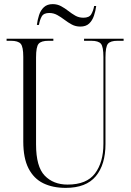

<svg xmlns="http://www.w3.org/2000/svg" viewBox="-20 -902 634 932"><path d="M299 10Q236 10 190 -12.5Q144 -35 118.5 -84.5Q93 -134 93 -215V-626Q93 -675 80.5 -689.5Q68 -704 33 -704H12V-714H239V-704H215Q180 -704 167.5 -689.5Q155 -675 155 -623V-201Q155 -93 197 -49.5Q239 -6 308 -6Q401 -6 441.5 -60.5Q482 -115 482 -204V-625Q482 -675 470 -689.5Q458 -704 423 -704H388V-714H580V-704H550Q516 -704 504 -689.5Q492 -675 492 -623V-203Q492 -103 445 -46.5Q398 10 299 10ZM370 -773Q347 -773 328.5 -783Q310 -793 293 -806Q276 -819 258 -829Q240 -839 219 -839Q192 -839 182.5 -822Q173 -805 169 -781H159Q162 -805 169.5 -828.5Q177 -852 193 -867Q209 -882 236 -882Q258 -882 276.5 -872Q295 -862 311.5 -849Q328 -836 345.5 -826Q363 -816 385 -816Q413 -816 423 -833Q433 -850 437 -873H447Q444 -849 436 -825.5Q428 -802 412.5 -787.5Q397 -773 370 -773Z"/></svg>

Font: Noto Serif Display Condensed Light
Style: Regular
Weight: 300
Width: 3
Designer: Monotype Design Team
Foundry: Monotype Imaging Inc.
Version: Version 2.009